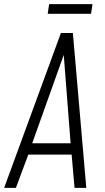

<svg xmlns="http://www.w3.org/2000/svg" viewBox="-27 -910 507 930"><path d="M-7 0 268 -750H326L391 0H334L320 -161H110L50 0ZM129 -216H315L280 -667H290ZM211 -890H421L414 -843H204Z"/></svg>

Font: Mohave Light Light
Style: Italic
Weight: 300
Italic angle: -8°
Version: Version 2.003